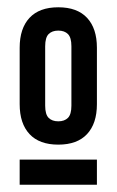

<svg xmlns="http://www.w3.org/2000/svg" viewBox="-20 -725 320 527"><path d="M104 -435Q104 -411 113.5 -401.5Q123 -392 140 -392Q157 -392 166.5 -401.5Q176 -411 176 -435V-598Q176 -622 166.5 -631.5Q157 -641 140 -641Q123 -641 113.5 -631.5Q104 -622 104 -598ZM34 -594Q34 -647 61 -676Q88 -705 140 -705Q192 -705 219 -676Q246 -647 246 -594V-439Q246 -386 219 -357Q192 -328 140 -328Q88 -328 61 -357Q34 -386 34 -439ZM246 -287V-218H34V-287Z"/></svg>

Font: SVN-Bebas Neue
Style: Bold
Weight: 700
Designer: Ryoichi Tsunekawa
Foundry: Ryoichi Tsunekawa
Version: Version 1.300; ttfautohint (v1.7.9-c794)